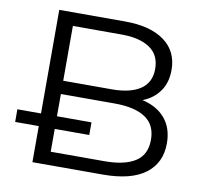

<svg xmlns="http://www.w3.org/2000/svg" viewBox="-78 -784 922 869"><g transform="rotate(10 383.0 -350.0)"><path d="M125.6 0V-700H427.6Q544.1 -700 608.7 -653Q673.3 -605.9 673.3 -520.2Q673.3 -463.3 646.7 -424.5Q620.2 -385.7 575 -366.2Q529.8 -346.6 475 -346.6L492.6 -370.9Q559.4 -370.9 608.1 -350.1Q656.8 -329.4 683.5 -288.8Q710.2 -248.2 710.2 -188.7Q710.2 -99.5 644.6 -49.8Q579 0 447.6 0ZM17 -165.8V-223.9H148.6H168.7H357.6V-165.8H168.7H148.6ZM198.9 -60.9H445.9Q538.6 -60.9 587.5 -92.5Q636.4 -124.1 636.4 -192.6Q636.4 -261.2 587.5 -293.7Q538.6 -326.2 445.9 -326.2H191.6V-387.1H422.5Q506.6 -387.1 553.1 -418Q599.5 -449 599.5 -512.2Q599.5 -575.5 553.1 -607.3Q506.6 -639.1 422.5 -639.1H198.9Z"/></g></svg>

Font: Montserrat Alternates Thin
Style: Regular
Weight: 100
Designer: Julieta Ulanovsky
Foundry: Julieta Ulanovsky
Version: Version 9.000